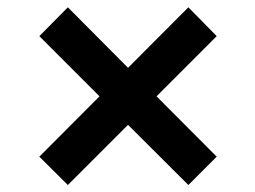

<svg xmlns="http://www.w3.org/2000/svg" viewBox="-20 -557 713 536"><path d="M505.9 -40.5 337.4 -208.5 169.4 -40.5 89.8 -119.6 257.8 -288.1 89.8 -456.1 169.4 -536.6 337.4 -367.7 505.9 -536.6 585 -456.1 417 -288.1 585 -119.6Z"/></svg>

Font: Inter-SemiBold
Style: Regular
Weight: 600
Designer: Rasmus Andersson
Foundry: rsms
Version: Version 4.000;git-a52131595